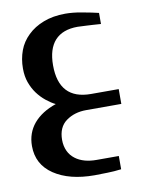

<svg xmlns="http://www.w3.org/2000/svg" viewBox="-73 -420 534 717"><g transform="rotate(-10 193.5 -61.5)"><path d="M372.1 0H238.8Q194.3 0 162.6 22.9Q130.9 45.9 130.9 94.2Q130.9 117.7 140.1 137.2Q148.4 154.8 164.6 167Q179.7 178.7 201.2 184.6Q220.7 189.9 245.1 189.9H329.1V240.2Q300.8 243.7 276.9 244.1Q242.7 245.1 228 245.1Q132.3 245.1 74.2 206.1Q16.1 167 16.1 97.2Q16.1 47.9 45.9 12.2Q76.2 -23.4 130.9 -42Q115.2 -49.3 95.7 -64.9Q78.1 -79.1 64 -98.1Q50.3 -116.7 41.5 -141.1Q33.2 -164.1 33.2 -193.8Q33.2 -230 44.9 -261.7Q56.2 -292.5 81.1 -316.4Q105.5 -340.3 141.1 -354Q177.7 -368.2 224.1 -368.2Q252.4 -368.2 284.7 -362.3Q327.6 -354.5 349.1 -349.1V-307.1Q337.9 -308.1 319.6 -309.1Q301.3 -310.1 294.4 -310.5Q273.4 -312 261.2 -312Q204.1 -312 174.8 -279.8Q146 -248 146 -186Q146 -56.2 267.1 -56.2H372.1Z"/></g></svg>

Font: SimahzazaarabicW05-Medium
Style: Regular
Weight: 500
Designer: Ahmed zaza
Foundry: Ahmed zaza
Version: Version 1.001